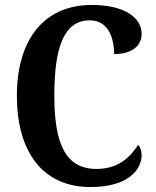

<svg xmlns="http://www.w3.org/2000/svg" viewBox="-20 -744 627 774"><path d="M345 10C504 10 551 -66 551 -119C551 -135 545 -152 537 -160C506 -113 460 -63 369 -63C246 -63 199 -161 199 -358C199 -550 236 -662 342 -662C416 -662 440 -592 440 -526C513 -526 551 -560 551 -608C551 -672 483 -724 350 -724C151 -724 48 -576 48 -358C48 -137 148 10 345 10Z"/></svg>

Font: Noto Serif Georgian Condensed Bold
Style: Regular
Weight: 700
Width: 3
Designer: Monotype Design Team, Akaki Razmadze
Foundry: Google LLC
Version: Version 2.003